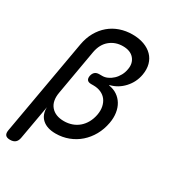

<svg xmlns="http://www.w3.org/2000/svg" viewBox="-229 -859 1046 1158"><g transform="rotate(30 293.5 -280.0)"><path d="M25 180Q2 180 -7 169Q-16 158 -12 135L105 -529Q114 -580 136 -619Q158 -658 190 -685Q222 -712 262.5 -726Q303 -740 349 -740Q394 -740 429.5 -727Q465 -714 488 -690.5Q511 -667 520 -634Q529 -601 522 -561Q512 -504 473 -461.5Q434 -419 380 -406L379 -403Q412 -398 436.5 -381.5Q461 -365 476.5 -339.5Q492 -314 497 -280.5Q502 -247 495 -209Q486 -160 463.5 -120Q441 -80 408 -51Q375 -22 333 -6Q291 10 244 10Q184 10 151 -19.5Q118 -49 120 -102L78 135Q74 158 61 169Q48 180 25 180ZM315 -432Q333 -432 351.5 -440.5Q370 -449 386 -464Q402 -479 413.5 -500Q425 -521 429 -546Q437 -590 411.5 -620Q386 -650 334 -650Q282 -650 244 -619Q206 -588 195 -529L140 -214Q129 -151 159.5 -115.5Q190 -80 250 -80Q279 -80 305 -89Q331 -98 351.5 -115.5Q372 -133 386 -158Q400 -183 406 -214Q412 -246 406.5 -272Q401 -298 387 -316.5Q373 -335 350 -345.5Q327 -356 298 -356H281Q262 -356 254 -365.5Q246 -375 249 -394Q253 -413 264 -422.5Q275 -432 294 -432Z"/></g></svg>

Font: Maple Mono
Style: Italic
Weight: 400
Italic angle: -10°
Monospace: yes
Designer: subframe7536
Version: Version 7.300